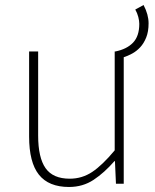

<svg xmlns="http://www.w3.org/2000/svg" viewBox="-20 -732 617 765"><path d="M552 -712 519 -694Q527 -680 531 -664.5Q535 -649 535 -637Q535 -588 510 -562Q485 -536 440 -527H437V-133Q388 -74 347.5 -47Q307 -20 258 -20Q191 -20 161.5 -62Q132 -104 132 -192V-527H96V-188Q96 -85 135 -36Q174 13 255 13Q310 13 353 -15.5Q396 -44 436 -90H438L442 0H473V-504Q489 -509 506.5 -518.5Q524 -528 538.5 -543.5Q553 -559 562.5 -582.5Q572 -606 572 -639Q572 -674 552 -712Z"/></svg>

Font: Spoqa Han Sans Neo Thin
Style: Regular
Weight: 100
Designer: [Spoqa Han Sans Neo] Dong-huui Kim  Younghwa Kang  Yujin Lee  [Noto Sans] Ryoko NISHIZUKA  (kana & ideographs); Paul D. 
Foundry: Spoqa (http://www.spoqa-han-sans.com)
Version: Version 1.100;hotconv 1.0.109;makeotfexe 2.5.65596